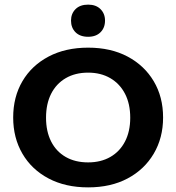

<svg xmlns="http://www.w3.org/2000/svg" viewBox="-20 -800 762 830"><path d="M361 10Q263 10 190 -28.5Q117 -67 77 -135.5Q37 -204 37 -292Q37 -381 77 -449Q117 -517 190 -555.5Q263 -594 361 -594Q459 -594 531.5 -555.5Q604 -517 644.5 -449Q685 -381 685 -292Q685 -204 644.5 -135.5Q604 -67 531.5 -28.5Q459 10 361 10ZM361 -98Q416 -98 457 -121.5Q498 -145 520.5 -188.5Q543 -232 543 -291Q543 -351 520.5 -394.5Q498 -438 457 -462Q416 -486 361 -486Q305 -486 264 -462Q223 -438 201 -394.5Q179 -351 179 -291Q179 -232 201 -188.5Q223 -145 264 -121.5Q305 -98 361 -98ZM361 -641Q326 -641 306.5 -660.5Q287 -680 287 -711Q287 -741 306.5 -760.5Q326 -780 361 -780Q395 -780 414.5 -760.5Q434 -741 434 -711Q434 -680 414.5 -660.5Q395 -641 361 -641Z"/></svg>

Font: Rokkitt SemiBold
Style: Bold
Weight: 700
Version: Version 3.103